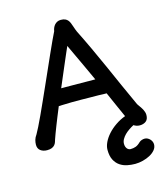

<svg xmlns="http://www.w3.org/2000/svg" viewBox="-142 -876 1058 1228"><g transform="rotate(-15 386.5 -262.5)"><path d="M17.1 -37.6Q17.1 -53.2 21.5 -69.1Q25.9 -85 37.6 -101.1Q45.9 -115.2 60.3 -144Q74.7 -172.9 92.8 -211.9Q110.8 -251 131.6 -297.1Q152.3 -343.3 173.8 -391.4Q195.3 -439.5 216.6 -487.5Q237.8 -535.6 256.8 -577.9Q275.9 -620.1 291.5 -654.3Q307.1 -688.5 317.9 -709.5Q319.3 -720.2 323.7 -730.7Q328.1 -741.2 335.4 -749.8Q342.8 -758.3 353 -763.4Q363.3 -768.6 377 -768.6Q394.5 -768.6 405.5 -763.7Q416.5 -758.8 423.6 -750.2Q430.7 -741.7 435.1 -730.5Q439.5 -719.2 443.8 -706.5Q447.8 -695.3 451.2 -685.3Q454.6 -675.3 457.5 -669.9Q490.2 -604.5 521.2 -538.1Q552.2 -471.7 582.8 -403.1Q613.3 -334.5 644.5 -264.2Q675.8 -193.8 709.5 -121.1L718.8 -107.4Q722.7 -102.1 728 -94.5Q733.4 -86.9 738 -78.1Q742.7 -69.3 745.8 -59.6Q749 -49.8 749 -40Q749 -10.7 732.4 1.7Q715.8 14.2 691.9 14.2Q679.7 14.2 669.7 10.7Q659.7 7.3 651.9 2Q636.2 10.3 620.4 21Q604.5 31.7 591.8 44.4Q579.1 57.1 570.8 71.8Q562.5 86.4 562.5 102.1Q562.5 113.3 565.4 121.3Q568.4 129.4 573 134.8Q577.6 140.1 583.5 142.8Q589.4 145.5 594.7 145.5Q613.3 145.5 629.2 139.9Q645 134.3 662.1 117.2Q669.4 110.4 679.7 107.2Q689.9 104 698.2 104Q708.5 104 717.3 108.4Q726.1 112.8 732.9 119.9Q739.7 127 743.7 136Q747.6 145 747.6 154.3Q747.6 174.8 733.9 191.4Q720.2 208 698.5 219.7Q676.8 231.4 650.6 238Q624.5 244.6 599.6 244.6Q573.2 244.6 546.9 239.3Q520.5 233.9 499 219.2Q477.5 204.6 464.1 178.7Q450.7 152.8 450.7 111.8Q450.7 88.4 463.1 62.3Q475.6 36.1 497.6 11.7Q519.5 -12.7 549.6 -33.4Q579.6 -54.2 615.2 -67.4Q593.3 -116.2 575.2 -157Q557.1 -197.8 539.1 -238.8Q531.2 -238.8 517.1 -239Q502.9 -239.3 485.4 -240.2Q457.5 -240.2 429 -240.7Q400.4 -241.2 370.6 -241.5Q340.8 -241.7 309.1 -241.5Q277.3 -241.2 242.7 -239.7Q237.3 -239.3 232.4 -239Q227.5 -238.8 222.2 -238.8Q208.5 -205.6 196.3 -175.5Q184.1 -145.5 174.3 -120.1Q164.6 -94.7 157 -75Q149.4 -55.2 145.5 -43V-43.5Q142.6 -32.7 138.9 -22.5Q135.3 -12.2 128.4 -4.2Q121.6 3.9 109.6 9Q97.7 14.2 78.1 14.2Q51.8 14.2 34.4 1Q17.1 -12.2 17.1 -37.6ZM266.6 -345.2Q276.9 -345.2 293.2 -345.2Q309.6 -345.2 335.7 -345Q361.8 -344.7 399.9 -344.5Q438 -344.2 492.2 -343.8Q469.7 -392.6 441.4 -453.9Q413.1 -515.1 374.5 -596.7Q363.3 -571.8 350.6 -542Q337.9 -512.2 324 -480Q310.1 -447.8 295.7 -413.6Q281.2 -379.4 266.6 -345.2Z"/></g></svg>

Font: Autour One
Style: Regular
Weight: 400
Version: Version 1.007; ttfautohint (v0.92) -l 24 -r 24 -G 200 -x 7 -